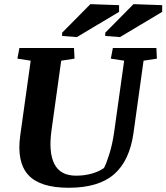

<svg xmlns="http://www.w3.org/2000/svg" viewBox="-20 -891 799 922"><path d="M337.9 -609.4 273.9 -599.6 227.5 -266.6Q212.4 -160.2 241 -103.8Q269.5 -47.4 345.2 -47.4Q386.2 -47.4 421.6 -57.6Q457 -67.9 479.5 -84.5Q492.2 -108.9 506.1 -154.5Q520 -200.2 527.8 -254.4L576.2 -599.6L512.2 -609.4L522 -660.6H731L733.4 -609.4L669.4 -599.6L621.1 -252.9Q602.5 -119.1 527.8 -54.2Q453.1 10.7 310.1 10.7Q171.9 10.7 115.7 -51Q59.6 -112.8 77.1 -239.7L127.4 -599.6L63.5 -609.4L73.2 -660.6H335.4ZM485.4 -733.9 621.1 -871.1 758.8 -866.2V-834L556.2 -712.9L485.4 -718.3ZM278.3 -733.9 414.1 -871.1 551.8 -866.2V-834L349.1 -712.9L278.3 -718.3Z"/></svg>

Font: Noticia Text
Style: Bold Italic
Weight: 700
Italic angle: -8°
Designer: JM Sole
Foundry: JM Sole
Version: Version 1.003